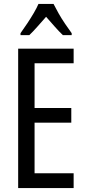

<svg xmlns="http://www.w3.org/2000/svg" viewBox="-20 -963 442 983"><path d="M357 0H73V-714H357V-639H157V-410H345V-335H157V-76H357ZM254 -943Q265 -921 280 -894.5Q295 -868 313 -841.5Q331 -815 347 -793V-783H302Q281 -803 260 -827Q239 -851 216 -877Q193 -851 170.5 -825.5Q148 -800 130 -783H85V-793Q103 -818 120.5 -844.5Q138 -871 153 -896.5Q168 -922 177 -943Z"/></svg>

Font: Noto Sans ExtraCondensed
Style: Regular
Weight: 400
Width: 2
Designer: Monotype Design Team
Foundry: Monotype Imaging Inc.
Version: Version 2.013